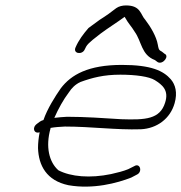

<svg xmlns="http://www.w3.org/2000/svg" viewBox="-20 -714 668 707"><path d="M116 -258C96 -243 106 -220 126 -227C122 -206 120 -187 120 -169C122 -105 151 -49 232 -32C323 -16 412 -40 463 -60L484 -71C506 -81 496 -116 474 -102L452 -91C435 -84 412 -78 389 -73C312 -57 241 -63 195 -87C161 -117 147 -173 166 -241V-243C183 -246 200 -247 219 -248C316 -248 408 -235 499 -238C558 -241 607 -277 623 -334C634 -373 626 -402 609 -422C582 -453 537 -475 429 -475C305 -475 242 -439 204 -389C183 -359 154 -313 140 -272C129 -269 124 -264 116 -258ZM180 -280C195 -314 214 -348 233 -373C244 -390 257 -403 276 -412C320 -428 362 -439 423 -439C480 -439 529 -432 550 -419C577 -402 603 -382 588 -336C569 -275 516 -272 427 -275C364 -279 292 -284 227 -284C211 -283 195 -282 180 -280ZM258 -539C248 -516 283 -511 292 -532L297 -542C305 -557 334 -577 350 -590C378 -611 412 -632 439 -652C440 -651 441 -649 442 -647C453 -627 464 -617 476 -597C502 -561 500 -512 550 -493L561 -485C580 -475 605 -508 586 -516L576 -524C563 -530 564 -536 561 -550C556 -579 535 -615 515 -641C497 -660 499 -694 444 -694C431 -694 418 -691 408 -684C389 -669 371 -656 347 -641L306 -611C287 -589 270 -567 258 -539Z"/></svg>

Font: Stray Cat
Style: SuExtObl
Weight: 400
Version: Version 1.0